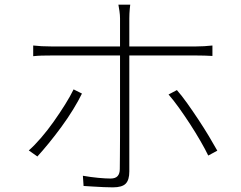

<svg xmlns="http://www.w3.org/2000/svg" viewBox="-20 -791 1040 827"><path d="M541 -771Q540 -764 539 -753.5Q538 -743 537.5 -732.5Q537 -722 537 -712Q537 -689 537 -656Q537 -623 537 -592Q537 -561 537 -540Q537 -520 537 -480.5Q537 -441 537 -391Q537 -341 537 -288.5Q537 -236 537 -187.5Q537 -139 537 -103Q537 -67 537 -52Q537 -16 521.5 0Q506 16 466 16Q450 16 426.5 15Q403 14 380 12.5Q357 11 340 10L337 -34Q371 -28 403 -25Q435 -22 456 -22Q477 -22 486.5 -32.5Q496 -43 496 -63Q496 -80 496.5 -118Q497 -156 497 -205.5Q497 -255 497 -308.5Q497 -362 497 -410.5Q497 -459 497 -493.5Q497 -528 497 -540Q497 -557 497 -589Q497 -621 497 -655Q497 -689 497 -712Q497 -726 494.5 -743.5Q492 -761 490 -771ZM123 -595Q143 -593 159 -592Q175 -591 199 -591Q211 -591 248 -591Q285 -591 339 -591Q393 -591 454 -591Q515 -591 576.5 -591Q638 -591 691 -591Q744 -591 780 -591Q816 -591 826 -591Q841 -591 859.5 -592Q878 -593 895 -595V-550Q878 -551 861 -551.5Q844 -552 827 -552Q817 -552 781 -552Q745 -552 692 -552Q639 -552 577.5 -552Q516 -552 455 -552Q394 -552 340.5 -552Q287 -552 249.5 -552Q212 -552 200 -552Q177 -552 159.5 -551.5Q142 -551 123 -549ZM333 -388Q318 -357 295 -319.5Q272 -282 244.5 -244.5Q217 -207 190 -174Q163 -141 141 -117L104 -143Q129 -165 157 -197.5Q185 -230 211.5 -267.5Q238 -305 260.5 -341Q283 -377 297 -406ZM742 -403Q763 -379 786.5 -346Q810 -313 834.5 -276Q859 -239 880 -204Q901 -169 916 -142L877 -121Q864 -148 843.5 -183.5Q823 -219 799 -256Q775 -293 751 -326.5Q727 -360 706 -384Z"/></svg>

Font: Noto Sans JP Thin ExtraLight
Style: Regular
Weight: 250
Version: Version 2.004-H2;hotconv 1.0.118;makeotfexe 2.5.65603